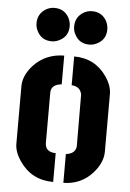

<svg xmlns="http://www.w3.org/2000/svg" viewBox="-54 -802 573 844"><g transform="rotate(5 232.5 -380.5)"><path d="M79.1 -687.5Q79.1 -731.4 117.2 -752.9Q133.8 -761.7 152.3 -761.7Q196.3 -761.7 216.8 -723.6Q225.6 -706.1 225.6 -687.5Q225.6 -642.6 186.5 -623Q169.9 -614.3 152.3 -614.3Q107.4 -614.3 87.9 -653.3Q79.1 -669.9 79.1 -687.5ZM245.1 -687.5Q245.1 -731.4 283.2 -752.9Q299.8 -761.7 318.4 -761.7Q362.3 -761.7 382.8 -723.6Q391.6 -706.1 391.6 -687.5Q391.6 -642.6 352.5 -623Q335.9 -614.3 318.4 -614.3Q273.4 -614.3 253.9 -653.3Q245.1 -668.9 245.1 -687.5ZM37.1 -151.4V-406.2Q37.1 -454.1 79.1 -500Q131.8 -555.7 212.9 -556.6V-429.7Q168.9 -425.8 166 -392.6V-165Q168 -127 212.9 -126V1Q117.2 1 64.5 -76.2Q37.1 -116.2 37.1 -151.4ZM257.8 1V-126Q298.8 -130.9 302.7 -163.1L301.8 -392.6Q294.9 -427.7 256.8 -429.7V-556.6Q348.6 -556.6 400.4 -482.4Q427.7 -442.4 427.7 -406.2V-151.4Q427.7 -102.5 385.7 -55.7Q335 0 257.8 1Z"/></g></svg>

Font: Post No Bills Colombo ExtraBold
Style: Regular
Weight: 800
Designer: Kosala Senevirathne, Siva Puranthara, Lasantha Premarathna, Tharique Azeez
Foundry: Mooniak
Version: Version 1.220 ; ttfautohint (v1.6)